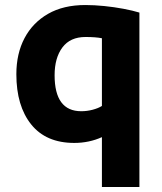

<svg xmlns="http://www.w3.org/2000/svg" viewBox="-20 -558 644 763"><path d="M385 185V-13Q334 10 275 10Q163 10 104 -63.5Q45 -137 45 -263Q45 -345 77.5 -406.5Q110 -468 171 -503Q232 -538 319 -538Q355 -538 394.5 -534Q434 -530 471 -523Q508 -516 534 -508V185ZM303 -116Q326 -116 348.5 -122Q371 -128 385 -137V-406Q360 -411 320 -411Q259 -411 228 -369.5Q197 -328 197 -259Q197 -116 303 -116Z"/></svg>

Font: Ubuntu Sans ExtraBold
Style: Regular
Weight: 800
Designer: Dalton Maag Ltd
Foundry: Dalton Maag Ltd
Version: Version 1.006; ttfautohint (v1.8.4.7-5d5b)